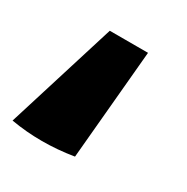

<svg xmlns="http://www.w3.org/2000/svg" viewBox="-142 -232 461 474"><g transform="rotate(30 88.0 5.0)"><path d="M152 -155 124 157Q32 172 -54 157L43 -155Z"/></g></svg>

Font: Piazzolla SC Black
Style: Italic
Weight: 900
Italic angle: -11.3°
Designer: Juan Pablo del Peral
Foundry: Huerta Tipografica
Version: Version 1.330